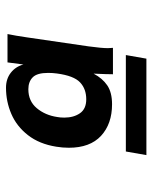

<svg xmlns="http://www.w3.org/2000/svg" viewBox="46 -848 508 640"><g transform="rotate(-90 300.0 -528.0)"><path d="M436.5 -362.5 424.5 -294H103L115 -362.5ZM127.5 -552.5Q127.5 -573.5 131 -594.5Q140 -651 169.5 -688.8Q199 -726.5 240.2 -744.2Q281.5 -762 327.5 -762Q357 -762 377.5 -746Q398 -730 405 -704L412 -757H506.5Q501 -730.5 495.5 -692.5L465.5 -487Q459.5 -443 459.5 -422.5Q459.5 -416.5 460.5 -405.5H372.5Q372.5 -425 374.5 -470Q359 -440.5 335.5 -424.5Q312 -408.5 272.5 -408.5Q207 -408.5 167.2 -445.2Q127.5 -482 127.5 -552.5ZM375 -592Q377 -606.5 377 -621.5Q377 -658.5 362.2 -673Q347.5 -687.5 322.5 -687.5Q283 -687.5 259.5 -659.5Q236 -631.5 230 -591.5Q228 -581.5 228 -567.5Q228 -536.5 242.5 -515.5Q257 -494.5 289 -494.5Q323.5 -494.5 345.5 -515.2Q367.5 -536 375 -592Z"/></g></svg>

Font: JuliaMono ExtraBoldItalic
Style: Regular
Weight: 800
Italic angle: -9°
Monospace: yes
Designer: cormullion
Foundry: corm
Version: Version 0.049; ttfautohint (v1.8.4)